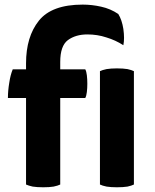

<svg xmlns="http://www.w3.org/2000/svg" viewBox="-20 -793 661 817"><path d="M90.8 -498Q77.1 -498 34.2 -498Q24.4 -474.6 19.5 -441.4Q13.7 -407.2 13.7 -376Q40 -376 90.8 -376Q90.8 -284.2 90.8 -7.8Q101.6 -2.9 119.1 1Q137.7 3.9 164.1 3.9Q190.4 3.9 208 1Q226.6 -2.9 236.3 -7.8Q236.3 -130.9 236.3 -376Q262.7 -376 342.8 -376Q347.7 -384.8 349.6 -401.4Q351.6 -418 351.6 -436.5Q351.6 -456.1 349.6 -472.7Q347.7 -489.3 342.8 -498Q307.6 -498 236.3 -498Q236.3 -505.9 236.3 -529.3Q236.3 -597.7 268.6 -622.1Q301.8 -646.5 351.6 -646.5Q394.5 -646.5 432.6 -633.8Q471.7 -622.1 504.9 -600.6Q507.8 -615.2 507.8 -631.8Q507.8 -649.4 504.9 -669.9Q499 -708 483.4 -733.4Q450.2 -755.9 410.2 -764.6Q371.1 -773.4 332 -773.4Q200.2 -773.4 145.5 -705.1Q90.8 -636.7 90.8 -523.4Q90.8 -514.6 90.8 -498ZM405.3 -7.8Q415 -2.9 433.6 1Q452.1 3.9 477.5 3.9Q503.9 3.9 522.5 1Q540 -2.9 549.8 -7.8Q549.8 -168.9 549.8 -490.2Q540 -495.1 522.5 -499Q503.9 -502 477.5 -502Q452.1 -502 433.6 -499Q415 -495.1 405.3 -490.2Q405.3 -329.1 405.3 -7.8Z"/></svg>

Font: cl
Style: Bold
Weight: 400
Designer: Mitja Miklavcic
Version: Version 7.504; 2011; Build 1021